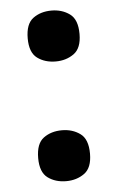

<svg xmlns="http://www.w3.org/2000/svg" viewBox="-45 -578 381 620"><g transform="rotate(-5 145.5 -268.5)"><path d="M145 -380Q110 -380 85.5 -398Q61 -416 61 -462Q61 -509 85.5 -527Q110 -545 145 -545Q179 -545 204 -527Q229 -509 229 -462Q229 -416 204 -398Q179 -380 145 -380ZM145 8Q110 8 85.5 -10Q61 -28 61 -74Q61 -121 85.5 -139Q110 -157 145 -157Q179 -157 204 -139Q229 -121 229 -74Q229 -28 204 -10Q179 8 145 8Z"/></g></svg>

Font: Noto Serif Ethiopic SemiCondensed ExtraBold
Style: Regular
Weight: 800
Width: 4
Designer: Monotype Design Team
Foundry: Monotype Imaging Inc.
Version: Version 2.102; ttfautohint (v1.8.4.7-5d5b)